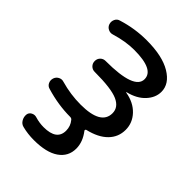

<svg xmlns="http://www.w3.org/2000/svg" viewBox="-217 -633 957 957"><g transform="rotate(45 261.5 -155.0)"><path d="M74 -16Q58 -20 51 -34.5Q44 -49 49 -65Q54 -80 68 -87.5Q82 -95 97 -90Q167 -70 238 -70Q381 -70 381 -152Q381 -194 335 -214.5Q289 -235 174 -235H172Q156 -235 145 -246Q134 -257 134 -273.5Q134 -290 145 -301Q156 -312 172 -312H174Q374 -312 374 -385Q374 -452 234 -452Q174 -452 105 -431Q90 -426 75.5 -433Q61 -440 56 -455Q51 -471 58 -486Q65 -501 81 -505Q161 -530 244 -530Q355 -530 416.5 -493Q478 -456 478 -400Q478 -359 446 -324.5Q414 -290 357 -276Q355 -276 355 -275Q355 -273 357 -273Q416 -263 451 -226Q486 -189 486 -140Q486 -89 450.5 -53Q415 -17 347 -1Q344 0 343 3Q342 6 343 8Q378 53 378 100Q378 156 332 188Q286 220 198 220Q155 220 116 210Q99 206 89.5 190Q80 174 82 156Q84 141 98 133.5Q112 126 127 131Q157 140 187 140Q279 140 279 73Q279 41 259 17Q254 10 244 10Q161 10 74 -16Z"/></g></svg>

Font: Rounded Mplus 1c Medium
Style: Regular
Weight: 500
Version: Version 1.059.20150529